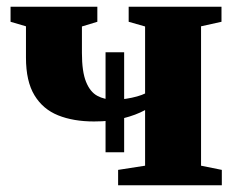

<svg xmlns="http://www.w3.org/2000/svg" viewBox="-20 -553 705 573"><path d="M332.5 0V-46L413 -58.5V-224.5Q385.5 -209.5 347.8 -200Q310 -190.5 260.5 -190.5Q199 -190.5 153.5 -208.8Q108 -227 82.8 -268.8Q57.5 -310.5 57.5 -381V-474.5L11.5 -488V-533H270.5V-488L224.5 -474V-395Q224.5 -339 236.8 -308.8Q249 -278.5 270.5 -267Q292 -255.5 319.5 -255.5Q338 -255.5 356 -258.2Q374 -261 389 -265.2Q404 -269.5 413 -274V-474L364 -488V-533H641V-488L580 -474.5V-58.5L642 -46V0ZM295 -98.5V-397H350.5V-98.5Z"/></svg>

Font: Merriweather 72pt Black
Style: Regular
Weight: 900
Version: Version 2.100